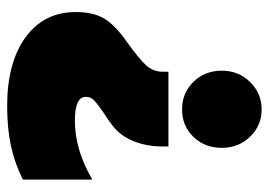

<svg xmlns="http://www.w3.org/2000/svg" viewBox="-130 -460 769 550"><g transform="rotate(90 255.0 -185.5)"><path d="M183 -436Q183 -484 215.5 -517Q248 -550 294 -550Q340 -550 372 -517Q404 -484 404 -436Q404 -387 372.5 -354.5Q341 -322 294 -322Q247 -322 215 -354.5Q183 -387 183 -436ZM15 -18Q15 -68 34 -99.5Q53 -131 102 -165Q148 -198 167 -218.5Q186 -239 186 -267V-283H400V-265Q400 -220 384.5 -182Q369 -144 338 -121Q328 -113 306 -99Q277 -79 267.5 -69.5Q258 -60 258 -46Q258 -15 326 -15Q410 -15 495 -65V134Q449 157 399 168Q349 179 284 179Q160 179 87.5 126.5Q15 74 15 -18Z"/></g></svg>

Font: Readiness Black
Style: Regular
Weight: 900
Designer: Katatrad Team
Foundry: CadsonDemak
Version: Version 1.00;April 23, 2019;FontCreator 11.5.0.2425 64-bit; 